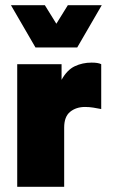

<svg xmlns="http://www.w3.org/2000/svg" viewBox="-20 -716 432 736"><path d="M46 0V-470H216V-410Q237 -448 266.5 -462Q296 -476 331 -476Q344 -476 353 -474.5Q362 -473 368 -470V-298Q353 -301 337.5 -303.5Q322 -306 306 -306Q272 -306 249 -287.5Q226 -269 226 -227V0ZM116 -534 22 -696H152L196 -625L240 -696H370L276 -534Z"/></svg>

Font: Gantari Black
Style: Regular
Weight: 900
Version: Version 1.000